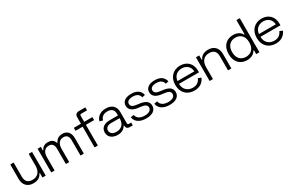

<svg xmlns="http://www.w3.org/2000/svg" viewBox="162 -2052 5167 3418"><g transform="rotate(-30 2745.5 -343.0)"><path d="M504.5 -487.5H435.5V-244C435.5 -114.5 364.5 -52 267 -52C180 -52 126 -93.5 126 -196.5V-487.5H57V-189.5C57 -56.5 139 10 250 10C353.5 10 402.5 -36.5 427 -91H437.5V0H504.5Z M618 0H686.5V-272.5C686.5 -382.5 741 -435.5 816 -435.5C879.5 -435.5 918.5 -400 918.5 -312.5V0H987V-272.5C987 -382.5 1041.5 -435.5 1117 -435.5C1180.5 -435.5 1219.5 -400 1219.5 -312.5V0H1288V-320C1288 -438 1222 -497.5 1134 -497.5C1045.5 -497.5 1002.5 -455.5 981.5 -405.5H969.5C947.5 -474 894.5 -497.5 833 -497.5C753 -497.5 714.5 -458.5 694.5 -414.5H684.5V-487.5H618Z M1589.5 -700C1536.5 -700 1509 -670.5 1509 -621V-487H1362.5V-426H1509V0H1576V-426H1744.5V-487H1576V-609.5C1576 -629.5 1584 -639 1606 -639H1722.5V-700Z M2149 -76H2159V-71.5C2159 -26.5 2186 0 2228.5 0H2294V-57.5H2249C2230.5 -57.5 2220.5 -67.5 2220.5 -87.5V-318.5C2220.5 -433.5 2148.5 -501.5 2025.5 -501.5C1903.5 -501.5 1838 -437.5 1815 -358.5L1879.5 -340.5C1896 -402.5 1942.5 -443 2025 -443C2109.5 -443 2154 -397.5 2154 -322V-285H1978.5C1877 -285 1797.5 -236.5 1797.5 -138C1797.5 -40.5 1876.5 14 1979.5 14C2079.5 14 2123.5 -31 2149 -76ZM1987 -45C1915 -45 1864.5 -79 1864.5 -140C1864.5 -199.5 1915 -228.5 1982 -228.5H2154V-216.5C2154 -108 2087 -45 1987 -45Z M2569.5 14C2693.5 14 2771 -38.5 2771 -132C2771 -225 2693.5 -262.5 2592 -275.5L2532 -283.5C2465 -292 2423.5 -313 2423.5 -365C2423.5 -417 2471 -444.5 2547 -444.5C2622 -444.5 2676.5 -416 2690 -348.5L2752 -361C2733 -453 2662 -501.5 2547 -501.5C2430.5 -501.5 2357.5 -450 2357.5 -365C2357.5 -279.5 2427 -236 2522.5 -223L2582.5 -215.5C2656.5 -205.5 2705 -187.5 2705 -131.5C2705 -75.5 2651.5 -43 2569.5 -43C2488.5 -43 2415.5 -71 2400 -153L2335 -141.5C2353 -33 2446.5 14 2569.5 14Z M3052.5 14C3176.5 14 3254 -38.5 3254 -132C3254 -225 3176.5 -262.5 3075 -275.5L3015 -283.5C2948 -292 2906.5 -313 2906.5 -365C2906.5 -417 2954 -444.5 3030 -444.5C3105 -444.5 3159.5 -416 3173 -348.5L3235 -361C3216 -453 3145 -501.5 3030 -501.5C2913.5 -501.5 2840.5 -450 2840.5 -365C2840.5 -279.5 2910 -236 3005.5 -223L3065.5 -215.5C3139.5 -205.5 3188 -187.5 3188 -131.5C3188 -75.5 3134.5 -43 3052.5 -43C2971.5 -43 2898.5 -71 2883 -153L2818 -141.5C2836 -33 2929.5 14 3052.5 14Z M3558.5 14C3689.5 14 3747.5 -58 3778 -124.5L3717.5 -149C3691.5 -90.5 3647.5 -45 3559 -45C3455.5 -45 3377 -110.5 3375.5 -228.5H3787V-262.5C3787 -411 3690 -501.5 3552 -501.5C3410 -501.5 3308.5 -399.5 3308.5 -250V-238C3308.5 -88 3407 14 3558.5 14ZM3377 -285C3388 -384 3459 -443 3552 -443C3649 -443 3718 -384 3724 -285Z M3873.5 0H3942V-243.5C3942 -373 4013 -435.5 4110.5 -435.5C4197.5 -435.5 4252 -394.5 4252 -291.5V0H4320.5V-298C4320.5 -431 4238.5 -497.5 4127.5 -497.5C4024 -497.5 3975 -451 3950.5 -397H3940V-487.5H3873.5Z M4897.5 0V-700H4828.5V-411H4816C4794.5 -453 4741 -501.5 4641.5 -501.5C4510 -501.5 4406 -414.5 4406 -250V-237.5C4406 -72.5 4511 14 4641.5 14C4741 14 4795.5 -34.5 4818 -79.5H4830.5V0ZM4653 -47.5C4551.5 -47.5 4477.5 -113 4477.5 -240V-248C4477.5 -374.5 4551.5 -440 4653 -440C4754.5 -440 4828.5 -374.5 4828.5 -248V-240C4828.5 -113 4754.5 -47.5 4653 -47.5Z M5233 14C5364 14 5422 -58 5452.5 -124.5L5392 -149C5366 -90.5 5322 -45 5233.5 -45C5130 -45 5051.5 -110.5 5050 -228.5H5461.5V-262.5C5461.5 -411 5364.5 -501.5 5226.5 -501.5C5084.5 -501.5 4983 -399.5 4983 -250V-238C4983 -88 5081.5 14 5233 14ZM5051.5 -285C5062.5 -384 5133.5 -443 5226.5 -443C5323.5 -443 5392.5 -384 5398.5 -285Z"/></g></svg>

Font: MCL Standard Light
Style: Regular
Weight: 300
Designer: Květoslav Bartoš
Foundry: Florian Karsten
Version: Version 1.001;Glyphs 3.2.3 (3260)